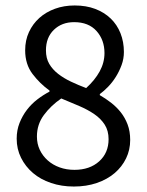

<svg xmlns="http://www.w3.org/2000/svg" viewBox="-20 -670 537 702"><path d="M250 12Q205 12 166.5 -1Q128 -14 100.5 -37.5Q73 -61 57 -93Q41 -125 41 -163Q41 -194 51.5 -220.5Q62 -247 78.5 -268.5Q95 -290 116.5 -306.5Q138 -323 161 -335V-339Q126 -364 99 -399.5Q72 -435 72 -486Q72 -523 86 -553Q100 -583 124 -604.5Q148 -626 181 -638Q214 -650 253 -650Q295 -650 328 -637.5Q361 -625 384.5 -602.5Q408 -580 420.5 -548.5Q433 -517 433 -480Q433 -455 424.5 -432Q416 -409 403.5 -389Q391 -369 375.5 -353Q360 -337 345 -326V-322Q366 -310 386 -294.5Q406 -279 421.5 -259.5Q437 -240 446.5 -215Q456 -190 456 -158Q456 -122 441 -91Q426 -60 399 -37Q372 -14 334 -1Q296 12 250 12ZM295 -348Q327 -377 344.5 -409Q362 -441 362 -476Q362 -524 333 -556.5Q304 -589 251 -589Q206 -589 177 -561Q148 -533 148 -486Q148 -457 160 -436.5Q172 -416 192.5 -400Q213 -384 239.5 -371.5Q266 -359 295 -348ZM252 -49Q308 -49 342.5 -80Q377 -111 377 -161Q377 -192 363 -214Q349 -236 325 -252.5Q301 -269 269.5 -282.5Q238 -296 204 -310Q166 -284 140.5 -249.5Q115 -215 115 -171Q115 -144 125.5 -122Q136 -100 154.5 -83.5Q173 -67 198 -58Q223 -49 252 -49Z"/></svg>

Font: Processing Sans Pro
Style: Regular
Weight: 400
Designer: Paul D. Hunt
Foundry: Adobe Systems Incorporated
Version: Version 2.020;PS 2.000;hotconv 1.0.86;makeotf.lib2.5.63406